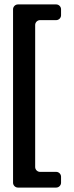

<svg xmlns="http://www.w3.org/2000/svg" viewBox="-20 -686 335 868"><path d="M161 -595H234C246 -595 256 -605 256 -617V-644C256 -656 246 -666 234 -666H61C49 -666 39 -656 39 -644V140C39 152 49 162 61 162H234C246 162 256 152 256 140V113C256 101 246 91 234 91H161C149 91 139 81 139 69V-573C139 -585 149 -595 161 -595Z"/></svg>

Font: DIN Rundschrift
Style: Breit
Weight: 400
Width: 7
Version: Version 1.027